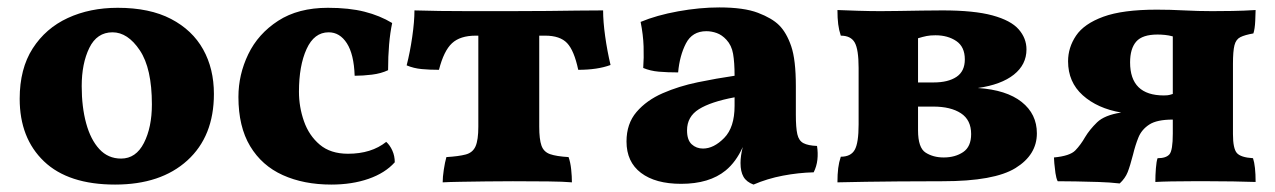

<svg xmlns="http://www.w3.org/2000/svg" viewBox="-20 -488 3432 517"><path d="M290 9Q164 9 98.5 -53.5Q33 -116 33 -222Q33 -303 68 -357.5Q103 -412 162.5 -439.5Q222 -467 297 -467Q383 -467 440.5 -437Q498 -407 527 -355Q556 -303 556 -235Q556 -121 484.5 -56Q413 9 290 9ZM306 -61Q346 -61 367.5 -103Q389 -145 389 -207Q389 -304 356.5 -352.5Q324 -401 283 -401Q241 -401 220.5 -359Q200 -317 200 -256Q200 -200 212 -156Q224 -112 247.5 -86.5Q271 -61 306 -61Z M1043 -51Q1017 -22 972.5 -6.5Q928 9 872 9Q798 9 741.5 -16.5Q685 -42 653.5 -94.5Q622 -147 622 -227Q622 -287 648.5 -342Q675 -397 729 -432Q783 -467 863 -467Q920 -467 961.5 -456.5Q1003 -446 1036 -426Q1025 -374 1025 -299Q1006 -290 981.5 -287Q957 -284 935 -284Q933 -342 914 -371.5Q895 -401 865 -401Q826 -401 805.5 -356Q785 -311 785 -241Q785 -200 798.5 -161.5Q812 -123 841 -98.5Q870 -74 917 -74Q980 -74 1020 -106Q1030 -97 1036.5 -82.5Q1043 -68 1043 -51Z M1172 3Q1172 -11 1175 -31Q1178 -51 1182 -65Q1215 -67 1234 -72Q1253 -77 1260.5 -94Q1268 -111 1268 -147V-392H1261Q1219 -392 1197 -371.5Q1175 -351 1162 -300Q1137 -300 1115.5 -302Q1094 -304 1075 -312Q1084 -347 1090 -388.5Q1096 -430 1096 -460Q1131 -459 1164 -458.5Q1197 -458 1241.5 -458Q1286 -458 1353 -458Q1412 -458 1455.5 -458.5Q1499 -459 1534.5 -459.5Q1570 -460 1604 -460Q1604 -430 1609.5 -390.5Q1615 -351 1624 -313Q1589 -300 1537 -300Q1526 -352 1507 -372Q1488 -392 1448 -392H1432V-147Q1432 -113 1438 -96Q1444 -79 1461 -73Q1478 -67 1511 -65Q1516 -51 1518 -32Q1520 -13 1520 3Q1498 1 1455.5 0.5Q1413 0 1361 0Q1326 0 1289 0.5Q1252 1 1220.5 1.5Q1189 2 1172 3Z M2009 9Q1990 2 1982 -12Q1974 -26 1974 -49Q1974 -68 1980 -92Q1962 -52 1934 -29Q1890 7 1814 7Q1745 7 1706 -22.5Q1667 -52 1667 -107Q1667 -155 1694 -186.5Q1721 -218 1764.5 -237Q1808 -256 1859 -266.5Q1910 -277 1958 -284Q1958 -320 1954 -343Q1950 -366 1936 -381Q1924 -394 1910 -399Q1896 -404 1882 -404Q1844 -404 1827 -371Q1810 -338 1806 -293Q1777 -293 1754 -295Q1731 -297 1712 -305Q1714 -332 1713 -363Q1712 -394 1705 -429Q1748 -447 1806 -457.5Q1864 -468 1917 -468Q1983 -468 2021 -453.5Q2059 -439 2078 -420Q2098 -400 2110.5 -363.5Q2123 -327 2123 -256V-179Q2123 -144 2127 -126.5Q2131 -109 2143.5 -102.5Q2156 -96 2180 -95Q2183 -76 2181 -58Q2179 -40 2171 -24Q2130 -23 2088 -15Q2046 -7 2009 9ZM1873 -88Q1902 -88 1930 -116.5Q1958 -145 1958 -203V-226Q1894 -214 1862 -194Q1830 -174 1830 -137Q1830 -111 1842.5 -99.5Q1855 -88 1873 -88Z M2235 3Q2235 -19 2237 -35Q2239 -51 2244 -66Q2271 -66 2281.5 -84.5Q2292 -103 2292 -153V-305Q2292 -355 2281.5 -373.5Q2271 -392 2244 -392Q2239 -407 2237 -423Q2235 -439 2235 -461Q2257 -460 2290.5 -459Q2324 -458 2351 -458Q2371 -458 2401 -458.5Q2431 -459 2462.5 -459.5Q2494 -460 2518 -460Q2603 -460 2652.5 -446.5Q2702 -433 2723 -409Q2744 -385 2744 -355Q2744 -314 2710 -287Q2676 -260 2613 -251Q2690 -246 2731 -213.5Q2772 -181 2772 -129Q2772 -71 2714.5 -35.5Q2657 0 2519 0Q2450 0 2400.5 0.5Q2351 1 2312 1.5Q2273 2 2235 3ZM2499 -393Q2485 -393 2475 -391Q2465 -389 2452 -385V-266H2494Q2533 -266 2555.5 -281Q2578 -296 2578 -328Q2578 -362 2555 -377.5Q2532 -393 2499 -393ZM2521 -64Q2552 -64 2573.5 -78.5Q2595 -93 2595 -127Q2595 -165 2567.5 -183Q2540 -201 2493 -201H2452V-137Q2452 -90 2472.5 -77Q2493 -64 2521 -64Z M2995 6Q2969 3 2937.5 2Q2906 1 2876.5 0.5Q2847 0 2828 0Q2824 -8 2822 -22Q2820 -36 2819 -48Q2818 -60 2818 -64Q2861 -68 2875.5 -83Q2890 -98 2902 -119Q2914 -139 2934 -158.5Q2954 -178 2999 -185Q2935 -196 2895.5 -231.5Q2856 -267 2856 -323Q2856 -360 2877.5 -392Q2899 -424 2951 -443Q3003 -462 3095 -462Q3131 -462 3168.5 -460Q3206 -458 3244 -458Q3266 -458 3298 -458.5Q3330 -459 3361 -461Q3361 -454 3360 -432Q3359 -410 3355 -398Q3332 -394 3320 -388Q3308 -382 3304 -366Q3300 -350 3300 -316V-127Q3300 -88 3310.5 -76Q3321 -64 3354 -62Q3361 -41 3361 2Q3333 1 3300 0.5Q3267 0 3237 0Q3216 0 3188 0Q3160 0 3133.5 0.5Q3107 1 3091 2Q3091 -16 3092.5 -35Q3094 -54 3097 -62Q3120 -62 3129 -72.5Q3138 -83 3138 -128V-166Q3095 -166 3074.5 -152.5Q3054 -139 3045.5 -118Q3037 -97 3031 -72Q3023 -41 3016.5 -24.5Q3010 -8 2995 6ZM3114 -231Q3119 -231 3124 -231.5Q3129 -232 3138 -235V-390Q3127 -393 3116.5 -394Q3106 -395 3097 -395Q3056 -395 3039.5 -376Q3023 -357 3023 -320Q3023 -231 3114 -231Z"/></svg>

Font: Vollkorn ExtraBold
Style: Regular
Weight: 800
Designer: Friedrich Althausen
Foundry: Friedrich Althausen
Version: Version 5.000; ttfautohint (v1.8.3)